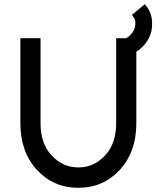

<svg xmlns="http://www.w3.org/2000/svg" viewBox="-20 -882 745 914"><path d="M569 -696 581 -617Q623 -625 657 -658Q680 -681 692 -707.5Q704 -734 704 -765Q706 -822 669 -862L608 -811Q627 -791 624 -764Q622 -736 600 -715Q593 -708 585.5 -703Q578 -698 569 -696ZM77 -700V-295Q77 -159 156 -73Q235 12 353 12Q471 12 550 -73Q629 -159 629 -295V-700H533V-295Q533 -199 481 -143Q428 -85 353 -85Q278 -85 225 -143Q173 -199 173 -295V-700Z"/></svg>

Font: Unageo
Style: Medium
Weight: 500
Designer: Richard Sepsi
Foundry: Richard Sepsi
Version: Version 2.000